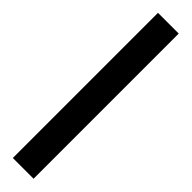

<svg xmlns="http://www.w3.org/2000/svg" viewBox="13 -87 419 419"><g transform="rotate(-45 222.0 122.0)"><path d="M446 154H-2V90H446Z"/></g></svg>

Font: Noto Sans Mende Kikakui
Style: Regular
Weight: 400
Designer: Monotype Design Team
Foundry: Monotype Imaging Inc.
Version: Version 2.003; ttfautohint (v1.8.4.7-5d5b)